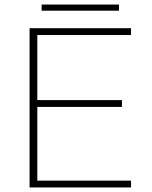

<svg xmlns="http://www.w3.org/2000/svg" viewBox="-20 -824 666 844"><path d="M556 -670H144V-384H516V-354H144V-30H556V0H110V-700H556ZM163 -804H503V-777H163Z"/></svg>

Font: Fivo Sans Thin
Style: Regular
Weight: 250
Foundry: Alexander Slobzheninov
Version: 1.0